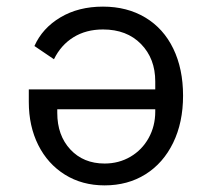

<svg xmlns="http://www.w3.org/2000/svg" viewBox="-20 -548 640 580"><path d="M449 -278V-302Q449 -371 406 -415Q363 -459 291 -459Q240 -459 202 -435.5Q164 -412 143 -369L84 -409Q108 -463 162.5 -495.5Q217 -528 291 -528Q364 -528 419 -495Q474 -462 503.5 -401Q533 -340 533 -259Q533 -178 503 -116.5Q473 -55 419.5 -21.5Q366 12 296 12Q228 12 176 -20.5Q124 -53 95.5 -110Q67 -167 67 -240V-278ZM153 -207Q153 -139 192.5 -96.5Q232 -54 296 -54Q339 -54 374 -74.5Q409 -95 429 -131Q449 -167 449 -211V-218H153Z"/></svg>

Font: iA Writer Duo V
Style: Regular
Weight: 400
Designer: Mike Abbink, Paul van der Laan, Pieter van Rosmalen, Oliver Reichenstein
Foundry: Information Architects Inc.
Version: Version 2.000